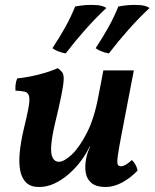

<svg xmlns="http://www.w3.org/2000/svg" viewBox="-20 -740 619 769"><path d="M136 9Q103 9 85 -8.5Q67 -26 61 -57Q55 -88 59 -129Q63 -170 74 -218Q88 -275 94 -307.5Q100 -340 96.5 -354.5Q93 -369 80 -372.5Q67 -376 42 -377Q41 -388 42.5 -401.5Q44 -415 49 -426Q72 -428 102.5 -434Q133 -440 162.5 -449Q192 -458 211 -467Q223 -459 229.5 -450Q236 -441 235 -420Q234 -399 225.5 -356.5Q217 -314 199 -240Q187 -187 185 -154.5Q183 -122 191.5 -107Q200 -92 216 -92Q236 -92 266.5 -120Q297 -148 327.5 -207Q358 -266 375 -359L394 -458H516L468 -208Q456 -146 452 -117.5Q448 -89 451.5 -81.5Q455 -74 465 -74Q481 -74 508 -99Q516 -92 522.5 -80.5Q529 -69 531 -57Q504 -28 470 -9.5Q436 9 403 9Q366 9 347 -6.5Q328 -22 323.5 -47.5Q319 -73 325 -105Q327 -116 331 -128Q335 -140 341 -153H339Q325 -123 303.5 -94.5Q282 -66 255 -42.5Q228 -19 198 -5Q168 9 136 9ZM416 -526Q400 -529 386 -534.5Q372 -540 363 -547Q394 -594 416 -634Q438 -674 454 -714Q475 -718 495 -719.5Q515 -721 531 -720Q546 -720 558 -717Q570 -714 579 -708Q537 -669 494 -620.5Q451 -572 416 -526ZM243 -526Q227 -529 213 -534.5Q199 -540 190 -547Q221 -594 243 -634Q265 -674 281 -714Q302 -718 322 -719.5Q342 -721 358 -720Q373 -720 385 -717Q397 -714 406 -708Q364 -669 321 -620.5Q278 -572 243 -526Z"/></svg>

Font: Vollkorn SemiBold
Style: Italic
Weight: 600
Italic angle: -11°
Designer: Friedrich Althausen
Foundry: Friedrich Althausen
Version: Version 5.000